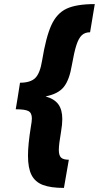

<svg xmlns="http://www.w3.org/2000/svg" viewBox="-20 -820 484 940"><path d="M186 -523Q205 -639 231.5 -697Q258 -755 306 -777.5Q354 -800 444 -800L421 -662Q396 -662 380.5 -647.5Q365 -633 354 -599Q343 -565 332 -502Q320 -429 292.5 -394.5Q265 -360 203 -348Q246 -336 265.5 -309.5Q285 -283 285 -237Q285 -211 279 -176Q268 -113 268 -86Q268 -59 279 -48.5Q290 -38 317 -38L293 100Q228 100 190 85.5Q152 71 134.5 37Q117 3 117 -58Q117 -112 131 -199Q136 -226 136 -240Q136 -267 119.5 -276Q103 -285 57 -285L66 -339L78 -415Q129 -415 152.5 -438Q176 -461 186 -523Z"/></svg>

Font: Oak Sans Black
Style: Italic
Weight: 900
Italic angle: -9.5°
Foundry: Erik Kennedy, Walven
Version: Version 1.000